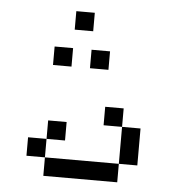

<svg xmlns="http://www.w3.org/2000/svg" viewBox="-45 -792 590 647"><g transform="rotate(5 250.0 -469.0)"><path d="M187.5 -312.5V-375H125V-312.5H62.5V-250H125V-187.5H375V-250H125V-312.5ZM187.5 -562.5V-625H125V-562.5ZM312.5 -562.5V-625H250V-562.5ZM250 -687.5V-750H187.5V-687.5ZM375 -250H437.5Q437.5 -250 437.5 -375H375Q375 -375 375 -250ZM375 -375V-437.5H312.5V-375Z"/></g></svg>

Font: CalcUnifontExMono
Style: Regular
Weight: 500
Version: Version 15.0.06